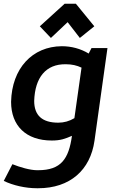

<svg xmlns="http://www.w3.org/2000/svg" viewBox="-42 -738 622 1022"><path d="M170 -598 229 -536 318 -620 383 -536 460 -598 362 -718H302ZM309 -396C340 -396 367 -390 392 -378L354 -109C327 -93 299 -85 268 -85C182 -85 140 -124 140 -201C144 -325 202 -398 309 -396ZM17 -196C17 -69 96 10 234 10C280 10 304 1 341 -15C324 108 283 168 161 168H155C118 168 64 152 24 136L-22 225C28 249 93 264 155 264H161C331 264 439 167 461 11L530 -482H445L430 -453C387 -479 338 -492 287 -492C130 -491 21 -374 17 -196Z"/></svg>

Font: Cantarell
Style: BoldOblique
Weight: 700
Italic angle: -8°
Designer: Dave Crossland
Version: Version 0.024